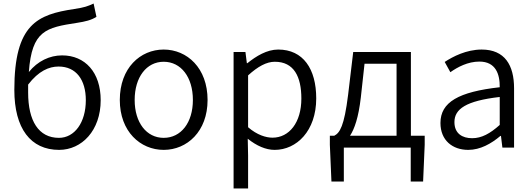

<svg xmlns="http://www.w3.org/2000/svg" viewBox="-20 -834 3007 1085"><path d="M314 13C442 13 549 -96 549 -268C549 -425 461 -521 331 -521C261 -521 193 -489 143 -427C160 -662 240 -678 416 -705C461 -712 496 -720 525 -739L509 -814C476 -799 459 -792 399 -783C192 -752 61 -698 61 -326C61 -108 153 13 314 13ZM139 -356C198 -433 257 -458 311 -458C411 -458 465 -382 465 -268C465 -141 401 -55 313 -55C198 -55 139 -151 139 -311Z M905 13C1037 13 1153 -91 1153 -269C1153 -450 1037 -554 905 -554C773 -554 657 -450 657 -269C657 -91 773 13 905 13ZM905 -55C808 -55 741 -141 741 -269C741 -398 808 -485 905 -485C1003 -485 1070 -398 1070 -269C1070 -141 1003 -55 905 -55Z M1300 231H1382V45L1380 -50C1430 -10 1482 13 1532 13C1656 13 1767 -94 1767 -278C1767 -445 1693 -554 1552 -554C1488 -554 1428 -517 1378 -477H1375L1367 -540H1300ZM1520 -56C1483 -56 1433 -71 1382 -115V-408C1437 -458 1486 -485 1533 -485C1641 -485 1683 -401 1683 -277C1683 -141 1614 -56 1520 -56Z M1923 0H2301V192H2371L2380 -16V-67H2302V-540H1976L1947 -297C1925 -120 1900 -83 1869 -67H1844V-16L1853 192H1923ZM1958 -67C1983 -105 2006 -170 2019 -283L2040 -474H2221V-67Z M2626 13C2694 13 2756 -22 2808 -66H2811L2819 0H2885V-335C2885 -465 2833 -554 2702 -554C2615 -554 2539 -514 2493 -484L2525 -426C2566 -455 2624 -486 2689 -486C2782 -486 2805 -414 2804 -341C2572 -315 2469 -257 2469 -139C2469 -41 2537 13 2626 13ZM2648 -53C2593 -53 2548 -79 2548 -144C2548 -218 2613 -264 2804 -286V-128C2749 -79 2702 -53 2648 -53Z"/></svg>

Font: ChiuKong Gothic CL Normal
Style: Regular
Weight: 350
Designer: Ryoko NISHIZUKA 西塚涼子 (kana, bopomofo & ideographs); Paul D. Hunt (Latin, Greek & Cyrillic); Sandoll Communications 산돌커뮤니
Foundry: Adobe
Version: Version 1.300